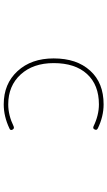

<svg xmlns="http://www.w3.org/2000/svg" viewBox="209 -804 581 1040"><g transform="rotate(90 500.0 -284.5)"><path d="M545.9 -13.7Q490.2 -13.7 445.3 -32.2Q400.4 -50.8 365.7 -88.4Q331.1 -126 314 -174.8Q296.9 -223.6 296.9 -284.2Q296.9 -346.7 313.5 -396.5Q330.1 -445.3 363.3 -481.9Q396.5 -518.6 441.9 -536.6Q487.3 -554.7 545.9 -554.7Q611.3 -554.7 675.8 -523.4Q683.6 -519.5 683.6 -513.7Q683.6 -509.8 681.6 -505.9Q676.8 -495.1 665 -500Q604.5 -529.3 545.9 -529.3Q440.4 -529.3 381.3 -464.8Q322.3 -400.4 322.3 -284.2Q322.3 -172.9 383.8 -105.5Q445.3 -38.1 545.9 -38.1Q604.5 -38.1 665 -67.4Q676.8 -72.3 682.6 -61.5Q684.6 -57.6 684.6 -54.7Q684.6 -47.9 676.8 -44.9Q611.3 -13.7 545.9 -13.7Z"/></g></svg>

Font: Rounded-L Mgen+ 2m thin
Style: Regular
Weight: 100
Designer: [Source Han Sans]
Ryoko NISHIZUKA  (kana & ideographs); Paul D. Hunt (Latin, Greek & Cyrillic); Wenlong ZHANG  (bopomofo
Version: Version 1.059.20150602